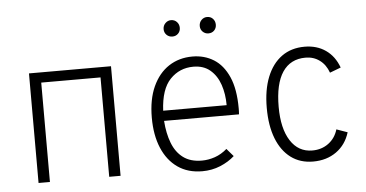

<svg xmlns="http://www.w3.org/2000/svg" viewBox="-50 -790 1701 892"><g transform="rotate(-5 801.0 -344.0)"><path d="M96.5 0V-511H479V0H426V-463.5H149.5V0Z M859.5 12Q792.5 12 745 -21.2Q697.5 -54.5 672.2 -114.8Q647 -175 647 -256Q647 -341 674.2 -400.8Q701.5 -460.5 749.2 -491.8Q797 -523 859.5 -523Q915 -523 958.8 -495.8Q1002.5 -468.5 1027.8 -411.2Q1053 -354 1053 -264Q1053 -258 1052.8 -251Q1052.5 -244 1052 -236.5H702.5Q706.5 -178 723.8 -133Q741 -88 774.8 -62.8Q808.5 -37.5 862 -37.5Q892.5 -37.5 922.8 -48Q953 -58.5 979.5 -81.5L1010.5 -45.5Q983 -20.5 943.8 -4.2Q904.5 12 859.5 12ZM702.5 -284H998.5Q998.5 -336 983.8 -379.5Q969 -423 938.2 -449.2Q907.5 -475.5 859.5 -475.5Q795.5 -475.5 751.5 -430Q707.5 -384.5 702.5 -284ZM943.5 -623.5Q928 -623.5 917 -634.2Q906 -645 906 -661Q906 -677.5 917 -688.8Q928 -700 943.5 -700Q960 -700 970.5 -688.8Q981 -677.5 981 -661Q981 -645 970.5 -634.2Q960 -623.5 943.5 -623.5ZM775.5 -623.5Q759.5 -623.5 748.5 -634.2Q737.5 -645 737.5 -661Q737.5 -677.5 748.8 -688.8Q760 -700 775 -700Q791.5 -700 802.2 -688.8Q813 -677.5 813 -661Q813 -645 802.2 -634.2Q791.5 -623.5 775.5 -623.5Z M1376.5 12Q1316 12 1272.8 -20.2Q1229.5 -52.5 1206.2 -112.2Q1183 -172 1183 -255Q1183 -338.5 1207 -398.5Q1231 -458.5 1275.5 -490.8Q1320 -523 1382.5 -523Q1439.5 -523 1480.8 -494.2Q1522 -465.5 1541.5 -412L1490 -392.5Q1476.5 -430.5 1448.2 -451.2Q1420 -472 1382.5 -472Q1312 -472 1275.2 -417Q1238.5 -362 1238.5 -255Q1238.5 -154 1275.2 -96.8Q1312 -39.5 1377 -39.5Q1420.5 -39.5 1452.5 -63.2Q1484.5 -87 1496.5 -127.5L1547.5 -109.5Q1530 -52.5 1484.8 -20.2Q1439.5 12 1376.5 12Z"/></g></svg>

Font: Overpass ExtraLight
Style: Regular
Weight: 250
Designer: Delve Withrington, Dave Bailey, Thomas Jockin
Foundry: Delve Fonts LLC
Version: Version 4.000